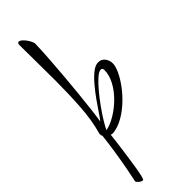

<svg xmlns="http://www.w3.org/2000/svg" viewBox="-314 -718 990 990"><g transform="rotate(-45 180.5 -223.5)"><path d="M45 256Q35 256 23.5 246.5Q12 237 12 231Q20 194 29 145.5Q38 97 46 44.5Q54 -8 59 -54Q55 -61 55 -68Q55 -72 56 -75Q77 -149 83 -240.5Q89 -332 89 -428Q89 -494 88 -560Q87 -626 87 -687Q87 -703 97 -703Q105 -703 116 -693Q127 -683 136.5 -668Q146 -653 150 -639Q149 -592 145 -534Q141 -476 136 -415Q131 -354 125 -296Q119 -238 113.5 -190.5Q108 -143 103 -114Q113 -126 130.5 -152.5Q148 -179 170.5 -210.5Q193 -242 217.5 -271Q242 -300 266 -319Q290 -338 311 -338Q334 -338 347.5 -320.5Q361 -303 361 -280Q361 -260 347 -229.5Q333 -199 308.5 -165.5Q284 -132 251.5 -101.5Q219 -71 182 -50Q145 -29 107 -25Q99 -25 93 -28Q91 -7 86.5 28Q82 63 76.5 102Q71 141 65.5 176Q60 211 54.5 233.5Q49 256 45 256ZM94 -60Q126 -66 163 -88Q200 -110 232.5 -142Q265 -174 285.5 -212Q306 -250 306 -287Q306 -302 294 -302Q280 -302 258 -282.5Q236 -263 210.5 -232.5Q185 -202 161 -168.5Q137 -135 119 -105.5Q101 -76 94 -60Z"/></g></svg>

Font: Comforter
Style: Regular
Weight: 400
Designer: Robert E. Leuschke
Foundry: Robert E. Leuschke
Version: Version 1.013; ttfautohint (v1.8.3)